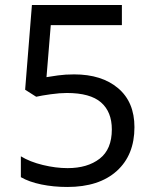

<svg xmlns="http://www.w3.org/2000/svg" viewBox="-20 -734 612 764"><path d="M275 -438Q385 -438 450 -383Q515 -328 515 -228Q515 -117 444.5 -53.5Q374 10 248 10Q193 10 144.5 0Q96 -10 63 -29V-112Q99 -90 150.5 -77.5Q202 -65 249 -65Q328 -65 376.5 -102.5Q425 -140 425 -219Q425 -289 382 -326.5Q339 -364 246 -364Q218 -364 182 -359Q146 -354 124 -349L80 -377L107 -714H465V-634H182L165 -427Q182 -430 211 -434Q240 -438 275 -438Z"/></svg>

Font: Noto Sans Old Persian
Style: Regular
Weight: 400
Designer: Monotype Design Team
Foundry: Monotype Imaging Inc.
Version: Version 2.001; ttfautohint (v1.8.4.7-5d5b)